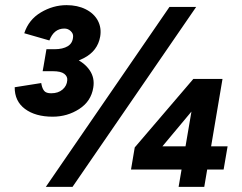

<svg xmlns="http://www.w3.org/2000/svg" viewBox="-20 -727 942 747"><path d="M37.2 -387.6 140.4 -403.9 141.5 -398.1Q144.7 -382.1 152.2 -373.1Q159.7 -364.1 179.1 -364.1Q206.6 -364.1 223.4 -378.7Q240.3 -393.2 241.7 -414.9Q243.1 -429.6 230 -439.8Q216.9 -450 185.2 -450H145.9L158.3 -517.7H185Q230.4 -517.7 269.5 -500.6Q308.6 -483.5 328.9 -453.6Q349.2 -423.8 342.9 -386.2Q334.6 -332.9 288.3 -303Q242 -273 185 -273Q117.7 -273 77.2 -303.2Q36.8 -333.3 37.2 -387.6ZM160.7 -535.5H192.1Q224.4 -535.5 243.9 -547.4Q263.3 -559.4 264.4 -584.9Q265.3 -596.3 255.1 -606.1Q244.8 -615.9 230.4 -615.9Q189.7 -615.9 172.1 -569.6L74.4 -597.7Q91.6 -650.5 139 -678.7Q186.5 -707 239.1 -707Q281.4 -707 313.5 -690.9Q345.6 -674.8 360.6 -646.9Q375.5 -618.9 369.8 -584.8Q360.1 -528.7 306.2 -500.9Q252.3 -473.2 184.9 -473.2H150.1ZM639.3 -700H743.2L262.2 0H158.3ZM504.2 -153.4 732.3 -420 781.9 -361.2 576.1 -114.8ZM504.2 -153.4 561 -157.7H865.5L850 -67.3H489.7ZM737.1 -364.9 732.3 -420H845.7L774.7 0H674.9Z"/></svg>

Font: Oak Sans Light Italic
Style: Regular
Weight: 400
Italic angle: -9.5°
Foundry: Erik Kennedy, Walven
Version: Version 1.000;Glyphs 3.1.2 (3151)